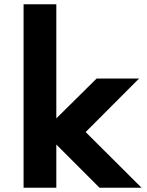

<svg xmlns="http://www.w3.org/2000/svg" viewBox="-20 -880 688 900"><path d="M244 0V-202.5L446.5 0H643.5L381.5 -261L632 -512H433L244 -325V-860H90.5V0Z"/></svg>

Font: Spartan
Style: Bold
Weight: 700
Designer: Matt Bailey, Mirko Velimirovic
Foundry: Matt Bailey
Version: Version 1.003